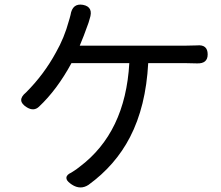

<svg xmlns="http://www.w3.org/2000/svg" viewBox="-20 -794 957 833"><path d="M292 7 285 2Q267 -11 268 -23.5Q269 -36 289 -45Q315 -61 325 -70Q524 -219 541 -520H290Q227 -404 149 -331Q127 -310 97 -328Q49 -357 93 -393Q171 -471 223 -567Q259 -630 279 -704Q280 -707 282 -714Q285 -724 286 -729Q294 -781 340 -773Q387 -764 369 -712Q368 -709 366.5 -703.5Q365 -698 364 -695Q342 -633 326 -596H557H789Q817 -596 834 -597Q881 -602 881 -558Q881 -517 834 -519Q817 -520 789 -520H623Q613 -332 544 -199Q481 -77 364 8Q329 31 292 7Z"/></svg>

Font: GenSenRounded TW R
Style: Regular
Weight: 400
Version: Version 1.501;PS 1;hotconv 16.6.51;makeotf.lib2.5.65220